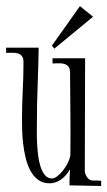

<svg xmlns="http://www.w3.org/2000/svg" viewBox="-27 -719 355 636"><path d="M203.1 -105Q203.1 -118.7 203.6 -132.1Q204.1 -145.5 205.1 -158.2Q192.4 -136.2 174.6 -124Q156.7 -111.8 137.2 -111.8Q114.7 -111.8 99.1 -123.5Q83.5 -135.3 73.5 -154.1Q63.5 -172.9 57.9 -196.5Q52.2 -220.2 49.6 -243.7Q46.9 -267.1 46.4 -288.1Q45.9 -309.1 45.9 -323.2Q45.9 -371.6 48.3 -418.7Q50.8 -465.8 50.8 -513.2Q50.8 -526.9 45.4 -533.4Q40 -540 31.7 -542.2Q23.4 -544.4 13.2 -544.2Q2.9 -543.9 -6.8 -543.9V-561H101.1Q100.1 -498.5 97.7 -436Q95.2 -373.5 95.2 -311Q95.2 -301.8 95 -284.7Q94.7 -267.6 95.7 -247.1Q96.7 -226.6 99.1 -205.6Q101.6 -184.6 107.2 -167.2Q112.8 -149.9 121.8 -138.9Q130.9 -127.9 145 -127.9Q153.3 -127.9 162.8 -135.3Q172.4 -142.6 181.2 -153.6Q189.9 -164.6 196.8 -177.7Q203.6 -190.9 206.1 -203.1Q207 -284.7 206.1 -353Q205.1 -421.4 205.1 -478Q205.1 -491.7 199.7 -498.3Q194.3 -504.9 185.8 -507.3Q177.2 -509.8 167 -509.3Q156.7 -508.8 147 -508.8V-525.9H254.9L253.9 -153.8Q253.9 -144 260.7 -133.1Q267.6 -122.1 278.8 -121.1Q286.6 -121.1 293.5 -121.1Q300.3 -121.1 308.1 -120.1V-103ZM237.8 -698.7 281.2 -663.6 152.8 -557.6 145 -567.9Z"/></svg>

Font: Bigelow Rules
Style: Regular
Weight: 400
Designer: Astigmatic (AOETI)
Foundry: Astigmatic (AOETI)
Version: Version 1.001